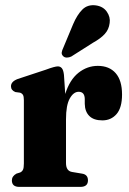

<svg xmlns="http://www.w3.org/2000/svg" viewBox="-20 -732 506 752"><path d="M230.5 -438.5 235.5 -364Q253 -419.5 287.2 -446.8Q321.5 -474 363 -474Q408 -474 433 -445.5Q458 -417 458 -362Q458 -310 436.5 -285.2Q415 -260.5 381 -260.5Q347 -260.5 329.8 -277.8Q312.5 -295 312 -325.5V-344.5Q311.5 -372.5 288 -372.5Q268 -372.5 253.2 -346.2Q238.5 -320 238.5 -265V-93.5Q238.5 -62.5 262 -58.5L301 -52Q324.5 -48.5 324.5 -25.5Q324.5 0 294.5 0H56Q26.5 0 26.5 -25.5Q26.5 -42 44.5 -52L59 -56.5Q66.5 -60 70 -67.2Q73.5 -74.5 73.5 -92V-340Q73.5 -354.5 69.8 -360.5Q66 -366.5 58.5 -369L40 -371.5Q23 -378.5 23 -394Q23 -412.5 49 -422.5L159.5 -459Q194.5 -472 206.5 -472Q216.5 -472 222.5 -464.5Q228.5 -457 230.5 -438.5ZM266.5 -637.5Q282 -674 302.5 -694.5Q323 -715 355 -711Q384 -707 398.5 -686Q413 -665 409.5 -642Q406.5 -616.5 390.2 -598.8Q374 -581 344 -564.5L259 -510.5Q250.5 -506.5 241.5 -506.5Q232.5 -506.5 227 -512.5Q220.5 -519 221.8 -527Q223 -535 227.5 -544Z"/></svg>

Font: Fraunces 72pt Soft
Style: Bold
Weight: 700
Version: Version 1.000;[b76b70a41]